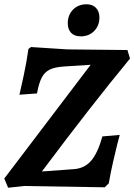

<svg xmlns="http://www.w3.org/2000/svg" viewBox="-24 -873 628 898"><path d="M88 -3 14 5 -4 -38 400 -570 275 -562Q232 -559 208.5 -547.5Q185 -536 171.5 -510.5Q158 -485 149 -436L67 -430Q72 -450 86.5 -518Q101 -586 109 -644L121 -653L291 -642L572 -639L584 -599Q404 -381 172 -71L323 -82Q372 -86 402.5 -121.5Q433 -157 455 -235L536 -242Q533 -232 524.5 -198.5Q516 -165 504 -112Q492 -59 485 -16L466 3ZM293 -764Q293 -803 317.5 -828Q342 -853 381 -853Q409 -853 425 -836Q441 -819 441 -792Q441 -753 416.5 -728Q392 -703 354 -703Q324 -703 308.5 -719.5Q293 -736 293 -764Z"/></svg>

Font: Alegreya
Style: Bold Italic
Weight: 700
Italic angle: -7°
Designer: Juan Pablo del Peral
Foundry: Huerta Tipografica
Version: Version 2.007; ttfautohint (v1.6)